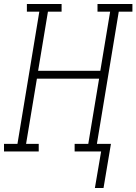

<svg xmlns="http://www.w3.org/2000/svg" viewBox="-35 -755 680 957"><path d="M481 182H438L469 0H337V-38H405L459 -363H149L95 -38H158V0H-15V-38H52L161 -697H99V-735H272V-697H204L155 -402H465L514 -697H451V-735H625V-697H557L448 -38H518Z"/></svg>

Font: Iosevka Slab XLtExObl
Style: Regular
Weight: 200
Width: 7
Italic angle: -9°
Monospace: yes
Designer: Belleve Invis
Foundry: Belleve Invis
Version: Version 11.1.1; ttfautohint (v1.8.3)